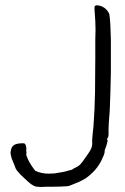

<svg xmlns="http://www.w3.org/2000/svg" viewBox="-20 -705 479 733"><path d="M115.2 -52.7Q138.7 -42 166 -42Q177.7 -42 188.5 -43Q210 -46.9 210.9 -46.9Q214.8 -46.9 221.7 -48.8Q229.5 -49.8 237.3 -52.7Q246.1 -54.7 252.9 -56.6Q259.8 -59.6 262.7 -62.5Q280.3 -70.3 287.1 -78.1Q296.9 -88.9 304.7 -101.6Q317.4 -118.2 325.2 -131.8Q333 -146.5 332 -158.2Q331.1 -163.1 333 -186.5Q335 -202.1 336.9 -223.6Q341.8 -288.1 342.8 -354.5Q343.8 -419.9 343.8 -485.4Q343.8 -544.9 343.8 -554.7Q345.7 -590.8 343.8 -625Q339.8 -678.7 340.8 -679.7L345.7 -684.6H349.6Q365.2 -684.6 378.9 -674.8Q392.6 -664.1 397.5 -650.4Q398.4 -646.5 399.9 -629.9Q401.4 -613.3 401.9 -592.8Q402.3 -572.3 403.3 -553.7Q403.3 -536.1 403.3 -529.3Q403.3 -519.5 403.3 -491.2Q403.3 -462.9 403.3 -426.8Q402.3 -390.6 401.4 -350.6Q399.4 -284.2 398.4 -275.4Q394.5 -227.5 394.5 -214.8Q395.5 -187.5 392.6 -180.7Q389.6 -174.8 387.7 -174.8Q390.6 -171.9 390.6 -168Q390.6 -164.1 388.7 -158.2Q386.7 -152.3 385.7 -147.5Q380.9 -135.7 379.9 -131.8Q379.9 -121.1 377 -114.3Q360.4 -71.3 332 -44.9Q317.4 -30.3 300.8 -20.5Q282.2 -9.8 262.7 -2.9Q243.2 5.9 237.3 5.9Q210.9 7.8 185.5 7.8Q146.5 7.8 133.8 8.8Q127.9 8.8 121.1 7.8Q116.2 7.8 108.4 3.9Q98.6 -1 87.9 -10.7Q63.5 -33.2 58.6 -38.1Q43 -54.7 40 -61.5Q37.1 -68.4 33.2 -79.1Q29.3 -89.8 24.4 -100.6Q21.5 -112.3 20.5 -117.2Q19.5 -122.1 21.5 -130.9Q23.4 -140.6 26.4 -144.5Q31.2 -150.4 37.1 -153.3Q41 -155.3 51.8 -157.2Q60.5 -158.2 65.4 -158.2Q73.2 -158.2 75.2 -156.2Q78.1 -153.3 80.1 -143.6Q81.1 -138.7 80.1 -129.9Q80.1 -126 81.1 -122.1Q81.1 -122.1 80.1 -114.3Q80.1 -112.3 84 -103.5Q86.9 -95.7 91.8 -86.9Q97.7 -77.1 100.6 -72.3Q113.3 -53.7 115.2 -52.7Z"/></svg>

Font: ToneOZ-YinPZ-Tsuipita-TC
Style: Regular
Weight: 400
Designer: ÂÆ£ÂøóÂáåJeffrey Xuan(jeffreyx@gmail.com, ToneOZ.com) ÈòøÂù§(cjkFonts)
Foundry: ToneOZ
Version: Version 0.24071